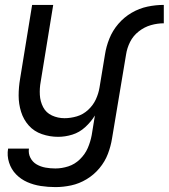

<svg xmlns="http://www.w3.org/2000/svg" viewBox="-20 -550 688 783"><path d="M206 213Q238 213 270.5 206Q303 199 333 181Q363 163 385.5 136Q408 109 420 77.5Q432 46 437 14L494 -327Q498 -354 510.5 -379Q523 -404 546 -422Q569 -440 595.5 -447.5Q622 -455 648 -455V-530Q615 -530 581.5 -523Q548 -516 517 -498Q486 -480 462.5 -452.5Q439 -425 426 -392.5Q413 -360 408 -327L386 -194Q382 -169 371 -145Q360 -121 339.5 -102Q319 -83 293.5 -75.5Q268 -68 243 -68Q216 -68 192 -79Q168 -90 156 -113Q144 -136 142.5 -163Q141 -190 146 -217L197 -530H111L62 -229Q56 -194 56 -160Q56 -126 66 -94Q76 -62 97.5 -38Q119 -14 151 -3Q183 8 217 8Q246 8 275 -1Q304 -10 327.5 -31.5Q351 -53 367 -79L354 1Q349 28 338 53.5Q327 79 306 99.5Q285 120 258.5 128.5Q232 137 206 137Q185 137 165.5 133.5Q146 130 129.5 120.5Q113 111 104 93.5Q95 76 98 56H13Q8 85 17 113Q26 141 45.5 161Q65 181 91 192.5Q117 204 146.5 208.5Q176 213 206 213Z"/></svg>

Font: Iosevka Sparkle
Style: Italic
Weight: 400
Italic angle: -9°
Designer: Belleve Invis
Foundry: Belleve Invis
Version: Version 4.5.0; ttfautohint (v1.8.3)